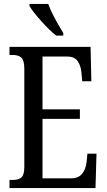

<svg xmlns="http://www.w3.org/2000/svg" viewBox="-20 -951 539 971"><path d="M28 -41H45Q75 -41 89 -54.5Q103 -68 103 -107V-602Q103 -645 88.5 -659Q74 -673 45 -673H28V-714H438L442 -540H396L392 -582Q389 -619 372.5 -642Q356 -665 322 -665H195V-398H384V-350H195V-49H341Q407 -49 418 -132L422 -174H468L463 0H28ZM129 -921V-931H224Q242 -879 300 -784V-771H264Q231 -797 187.5 -845.5Q144 -894 129 -921Z"/></svg>

Font: Noto Serif Cond
Style: Regular
Weight: 400
Width: 3
Designer: Monotype Design Team
Foundry: Monotype Imaging Inc.
Version: Version 1.001